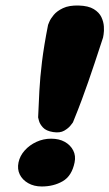

<svg xmlns="http://www.w3.org/2000/svg" viewBox="-20 -673 396 695"><path d="M172 -195Q147 -199 135.5 -211.5Q124 -224 121 -236Q118 -248 118 -248Q120 -296 122.5 -344Q125 -392 132 -449.5Q139 -507 154 -583Q154 -583 158.5 -594Q163 -605 174.5 -619Q186 -633 208 -643.5Q230 -654 265 -653Q300 -652 319.5 -640Q339 -628 347 -611Q355 -594 356 -577Q357 -560 355 -548.5Q353 -537 353 -537Q335 -482 322.5 -444.5Q310 -407 299.5 -377Q289 -347 276.5 -313Q264 -279 244 -230Q244 -230 236 -219.5Q228 -209 212.5 -200Q197 -191 172 -195ZM131 2Q103 2 82 -10Q61 -22 51.5 -41.5Q42 -61 47 -85Q52 -109 69.5 -128.5Q87 -148 112 -159.5Q137 -171 165 -171Q194 -171 214.5 -159.5Q235 -148 245 -128.5Q255 -109 250 -85Q240 -36 207 -17Q174 2 131 2Z"/></svg>

Font: Sour Gummy Black
Style: Italic
Weight: 900
Italic angle: -11.3°
Designer: Stefie Justprince
Foundry: Eifetstype
Version: Version 1.000